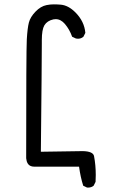

<svg xmlns="http://www.w3.org/2000/svg" viewBox="-20 -771 540 881"><path d="M171.9 -570.8V-586.9Q171.9 -634.8 183.6 -654.8Q196.3 -675.8 225.1 -682.1Q230.5 -683.1 235.8 -683.1Q258.8 -683.1 277.8 -661.1Q299.3 -635.7 311 -602.5L328.6 -594.2Q333 -593.3 337.9 -593.3Q352.1 -593.3 362.8 -602.5L371.6 -620.1Q367.2 -672.9 325.7 -714.4Q293.9 -746.1 259.8 -749.5Q244.1 -751 227.1 -751Q210 -751 193.4 -747.6Q166.5 -742.2 142.8 -717.5Q119.1 -692.9 112.5 -667.5Q106 -642.1 103 -590.6Q100.1 -539.1 100.1 -44.9Q103 -15.6 122.1 -8.8Q128.4 -6.3 136.7 -6.3H342.8Q349.1 41 361.8 81.1L378.9 89.4Q381.3 89.8 383.8 89.8Q399.4 89.8 409.7 81.1L418.5 63.5Q419.4 47.4 419.4 31.7Q419.4 -13.2 411.6 -54.2Q407.7 -76.7 359.4 -77.6L167.5 -74.7Q171.9 -491.7 171.9 -570.8Z"/></svg>

Font: Bakudai
Style: Light
Weight: 300
Version: Version 1.48